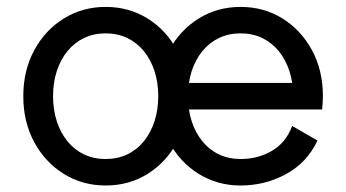

<svg xmlns="http://www.w3.org/2000/svg" viewBox="-20 -538 1022 567"><path d="M483.4 -293V-214.8H842.8L877 -293ZM842.8 -166Q824.7 -117.2 783.4 -92.8Q742.2 -68.4 690.4 -68.4Q655.3 -68.4 626.7 -82Q598.1 -95.7 577.6 -120.8Q557.1 -146 546.1 -179.9Q535.2 -213.9 535.2 -253.9Q535.2 -294.4 546.1 -328.1Q557.1 -361.8 577.6 -387Q598.1 -412.1 626.7 -425.8Q655.3 -439.5 690.4 -439.5Q725.6 -439.5 754.2 -425.8Q782.7 -412.1 803.2 -387Q823.7 -361.8 834.7 -328.1Q845.7 -294.4 845.7 -253.9Q845.7 -243.7 845 -234.1Q844.2 -224.6 842.8 -214.8H931.2Q932.1 -224.6 932.9 -234.4Q933.6 -244.1 933.6 -253.9Q933.6 -330.1 901.4 -389.6Q869.1 -449.2 814.2 -483.4Q759.3 -517.6 690.4 -517.6Q622.1 -517.6 566.9 -483.4Q511.7 -449.2 479.5 -389.6Q447.3 -330.1 447.3 -253.9Q447.3 -177.7 479.5 -118.2Q511.7 -58.6 566.9 -24.4Q622.1 9.8 690.4 9.8Q763.2 9.8 825.2 -24.2Q887.2 -58.1 917.5 -123ZM136.7 -253.9Q136.7 -294.4 147.7 -328.1Q158.7 -361.8 179.2 -387Q199.7 -412.1 228.3 -425.8Q256.8 -439.5 292 -439.5Q327.1 -439.5 355.7 -425.8Q384.3 -412.1 404.8 -387Q425.3 -361.8 436.3 -328.1Q447.3 -294.4 447.3 -253.9Q447.3 -213.9 436.3 -179.9Q425.3 -146 404.8 -120.8Q384.3 -95.7 355.7 -82Q327.1 -68.4 292 -68.4Q256.8 -68.4 228.3 -82Q199.7 -95.7 179.2 -120.8Q158.7 -146 147.7 -179.9Q136.7 -213.9 136.7 -253.9ZM48.8 -253.9Q48.8 -177.7 81.1 -118.2Q113.3 -58.6 168.5 -24.4Q223.6 9.8 292 9.8Q360.8 9.8 415.8 -24.4Q470.7 -58.6 502.9 -118.2Q535.2 -177.7 535.2 -253.9Q535.2 -330.1 502.9 -389.6Q470.7 -449.2 415.8 -483.4Q360.8 -517.6 292 -517.6Q223.6 -517.6 168.5 -483.4Q113.3 -449.2 81.1 -389.6Q48.8 -330.1 48.8 -253.9Z"/></svg>

Font: Giphurs SC
Style: Regular
Weight: 400
Version: Version 0.920